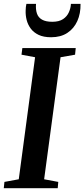

<svg xmlns="http://www.w3.org/2000/svg" viewBox="-29 -998 447 1018"><path d="M-9 0 -5.5 -33.5 70.5 -47.5 157 -694.5 85 -708 89.5 -743H372.5L369 -708L292 -694.5L205 -47.5L280 -33.5L277 0ZM242 -800.5Q202 -800.5 175.5 -813.2Q149 -826 133.8 -846.8Q118.5 -867.5 112.2 -892.5Q106 -917.5 107 -942Q107 -952.5 108.2 -961.2Q109.5 -970 111 -977.5H162Q159.5 -948 166.8 -926.5Q174 -905 194 -893.8Q214 -882.5 248 -882.5Q284.5 -882.5 305.5 -896.8Q326.5 -911 336.2 -933Q346 -955 347 -977.5H398Q399 -926.5 381 -886.5Q363 -846.5 328 -823.5Q293 -800.5 242 -800.5Z"/></svg>

Font: Merriweather 72pt SemiBold
Style: Italic
Weight: 600
Italic angle: -7.8°
Version: Version 2.101